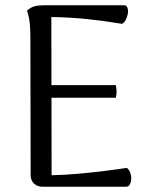

<svg xmlns="http://www.w3.org/2000/svg" viewBox="-20 -713 577 733"><path d="M143 0Q123 0 110 -12Q97 -24 97 -45L96 -569Q96 -599 93.5 -624.5Q91 -650 83 -672Q97 -685 111.5 -689Q126 -693 152 -693H454Q463 -693 466.5 -683.5Q470 -674 468 -661Q466 -648 460 -637Q454 -626 446 -622Q381 -633 314 -640Q247 -647 176 -648L177 -44Q225 -45 276.5 -49.5Q328 -54 376.5 -60Q425 -66 464 -72Q472 -67 476.5 -55.5Q481 -44 481 -31.5Q481 -19 476 -9.5Q471 0 461 0ZM161 -340V-388H422Q425 -376 425 -363.5Q425 -351 422 -340Z"/></svg>

Font: Arima
Style: Regular
Weight: 400
Designer: Joana Correia and Natanael Gama
Foundry: NDISCOVER
Version: Version 1.101;gftools[0.9.23]